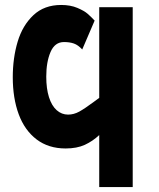

<svg xmlns="http://www.w3.org/2000/svg" viewBox="-20 -579 640 774"><path d="M31.5 -268Q31.5 -345 51.2 -411Q71 -477 114.8 -518Q158.5 -559 226.5 -559Q264 -559 291.8 -547.2Q319.5 -535.5 333.2 -523.5Q347 -511.5 361.5 -496L311.5 -379.5Q295 -397.5 278 -403.5Q261 -409.5 238 -409.5Q201 -409.5 183.8 -369.5Q166.5 -329.5 166.5 -270Q166.5 -221.5 177.5 -187Q188.5 -152.5 208.5 -134.8Q228.5 -117 254.5 -117Q277.5 -117 299.8 -129.2Q322 -141.5 359 -169L380 -184.5V-550H515V175H380V-34.5Q354 -10 322 4.8Q290 19.5 244.5 19.5Q175.5 19.5 127.5 -17Q79.5 -53.5 55.5 -118.2Q31.5 -183 31.5 -268Z"/></svg>

Font: JuliaMono Black
Style: Regular
Weight: 900
Monospace: yes
Designer: cormullion
Foundry: corm
Version: Version 0.054; ttfautohint (v1.8.4)